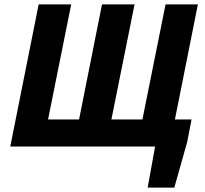

<svg xmlns="http://www.w3.org/2000/svg" viewBox="-20 -671 937 879"><path d="M656 188 690 0H664L688 -124H857L837 -21L778 188ZM27 0 157 -651H306L200 -124H342L447 -651H596L490 -124H632L738 -651H886L756 0Z"/></svg>

Font: Source Sans 3 ExtraBold
Style: Italic
Weight: 800
Italic angle: -11°
Version: Version 3.052;hotconv 1.1.0;makeotfexe 2.6.0